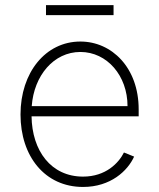

<svg xmlns="http://www.w3.org/2000/svg" viewBox="-20 -715 618 746"><path d="M302.6 11.4C410.2 11.4 476.2 -51.5 501.1 -106.5L461.6 -122.5C441.4 -82 391.3 -28.8 302.6 -28.8C178.6 -28.8 104.4 -128.9 102.6 -263.1H518.8V-290.1C518.8 -452.1 414.4 -553.6 292.3 -553.6C157 -553.6 59.7 -433.2 59.7 -270.2C59.7 -107.6 154.5 11.4 302.6 11.4ZM103.3 -302.6C111.9 -421.5 188.9 -513.1 292.3 -513.1C396 -513.1 475.5 -420.8 475.5 -302.6ZM421.2 -695H158.7V-656.2H421.2Z"/></svg>

Font: Karasuma Gothic
Style: Thin
Weight: 200
Designer: Rasmus Andersson / Ryoko Ishizuka
Foundry: rsms
Version: Version 1.00